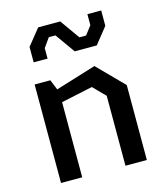

<svg xmlns="http://www.w3.org/2000/svg" viewBox="-117 -889 854 980"><g transform="rotate(-15 310.0 -399.0)"><path d="M424 0H537V-396L402.5 -532.5L188.5 -466.5L166.5 -520.5H83.5V0H195.5V-397L362 -432.5L424 -369.5ZM108 -631H181.5V-686.5L216 -735H251L325 -631H441.5L509.5 -716.5V-797.5H436.5V-739.5L402 -694H366.5L293 -797.5H176.5L108 -712.5Z"/></g></svg>

Font: Monaspace Krypton Medium
Style: Regular
Weight: 500
Designer: Riley Cran & the Lettermatic Team
Foundry: Lettermatic
Version: Version 1.101 (Monaspace Krypton)